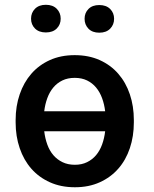

<svg xmlns="http://www.w3.org/2000/svg" viewBox="-20 -767 640 797"><path d="M44.9 -269Q44.9 -326.2 61.8 -375.5Q78.6 -424.8 110.1 -460.9Q141.6 -497.1 187 -517.6Q232.4 -538.1 290 -538.1Q348.1 -538.1 393.8 -517.6Q439.5 -497.1 470.9 -460.9Q502.4 -424.8 519 -375.5Q535.6 -326.2 535.6 -269V-258.8Q535.6 -201.2 519 -151.9Q502.4 -102.5 470.9 -66.7Q439.5 -30.8 394 -10.3Q348.6 10.3 291 10.3Q232.9 10.3 187.3 -10.3Q141.6 -30.8 110.1 -66.7Q78.6 -102.5 61.8 -151.9Q44.9 -201.2 44.9 -258.8ZM291 -83Q319.3 -83 341.3 -93.8Q363.3 -104.5 378.9 -123Q394.5 -141.6 403.8 -167.2Q413.1 -192.9 416.5 -222.2H163.6Q167 -192.9 176.3 -167.2Q185.5 -141.6 201.4 -123Q217.3 -104.5 239.5 -93.8Q261.7 -83 291 -83ZM290 -443.8Q261.2 -443.8 239 -433.1Q216.8 -422.4 201.2 -403.6Q185.5 -384.8 176.3 -359.4Q167 -334 163.6 -305.2H416.5Q413.1 -334 403.8 -359.4Q394.5 -384.8 378.9 -403.6Q363.3 -422.4 341.3 -433.1Q319.3 -443.8 290 -443.8ZM108.9 -689.5Q108.9 -713.9 125.2 -730.5Q141.6 -747.1 170.4 -747.1Q199.2 -747.1 215.6 -730.5Q231.9 -713.9 231.9 -689.5Q231.9 -665 215.6 -648.7Q199.2 -632.3 170.4 -632.3Q141.6 -632.3 125.2 -648.7Q108.9 -665 108.9 -689.5ZM331.1 -689Q331.1 -713.4 347.2 -729.7Q363.3 -746.1 392.1 -746.1Q420.9 -746.1 437.3 -729.7Q453.6 -713.4 453.6 -689Q453.6 -664.6 437.3 -647.9Q420.9 -631.3 392.1 -631.3Q363.3 -631.3 347.2 -647.9Q331.1 -664.6 331.1 -689Z"/></svg>

Font: Roboto Mono
Style: Regular
Weight: 500
Designer: Google
Version: Version 2.000986; 2015; ttfautohint (v1.3)